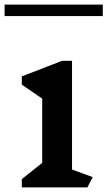

<svg xmlns="http://www.w3.org/2000/svg" viewBox="-42 -817 468 837"><path d="M339 0H53V-36L142 -107V-387L53 -448V-484L229 -552H272V-78L362 -45ZM-22 -797H406V-747H-22Z"/></svg>

Font: Inknut Antiqua Medium
Style: Regular
Weight: 500
Designer: Claus Eggers Sørensen
Foundry: Claus Eggers Sørensen
Version: Version 1.003; ttfautohint (v1.8.2) -l 8 -r 50 -G 200 -x 14 